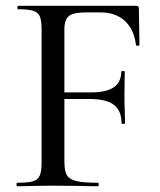

<svg xmlns="http://www.w3.org/2000/svg" viewBox="-20 -645 553 665"><path d="M40 -12Q77 -12 94 -17Q111 -22 117.5 -36.5Q124 -51 124 -81V-544Q124 -574 118 -588Q112 -602 95.5 -607.5Q79 -613 43 -613Q40 -613 40 -619Q40 -625 43 -625H451Q461 -625 461 -616L463 -490Q463 -487 457.5 -486.5Q452 -486 451 -489Q444 -544 412 -573Q380 -602 328 -602H277Q234 -602 218.5 -589.5Q203 -577 203 -543V-85Q203 -53 211.5 -38.5Q220 -24 244 -18Q268 -12 320 -12Q322 -12 322 -6Q322 0 320 0Q279 0 256 -1L162 -2L92 -1Q73 0 40 0Q37 0 37 -6Q37 -12 40 -12ZM292 -302H165V-325H295Q349 -325 374.5 -343Q400 -361 400 -397Q400 -399 406 -399Q412 -399 412 -397L411 -313Q411 -283 412 -268L413 -218Q413 -216 407 -216Q401 -216 401 -218Q401 -261 375 -281.5Q349 -302 292 -302Z"/></svg>

Font: Cormorant Infant Medium
Style: Regular
Weight: 500
Designer: Christian Thalmann (Catharsis Fonts)
Foundry: Catharsis Fonts
Version: Version 4.000